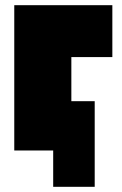

<svg xmlns="http://www.w3.org/2000/svg" viewBox="-20 -580 470 740"><path d="M35 0V-560H413V-360H255V-190H345V140H185V0Z"/></svg>

Font: Tektur SemiCondensed Black
Style: Regular
Weight: 900
Width: 4
Designer: Adam Jagosz
Foundry: Adam Jagosz
Version: Version 1.005;gftools[0.9.30]